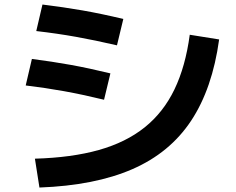

<svg xmlns="http://www.w3.org/2000/svg" viewBox="-20 -792 1040 847"><path d="M134 -92Q296 -96.6 415.9 -130.3Q535.7 -164 618.4 -230.3Q701 -296.6 749.7 -397.8Q798.4 -499 817.1 -638.7L946.7 -618Q917 -401.3 823.2 -259.5Q729.3 -117.7 563.8 -45.7Q398.3 26.3 154 35.3ZM439 -352Q344.4 -375 262.9 -389.7Q181.4 -404.4 93.4 -415L120.7 -532Q209.3 -520.6 290.8 -506Q372.3 -491.3 467 -468.3ZM496 -592Q399.7 -614.4 315.9 -629.4Q232 -644.4 140 -655L167.3 -772Q260 -760.6 344.2 -746Q428.3 -731.3 524 -708.3Z"/></svg>

Font: M PLUS 1 Thin
Style: Regular
Weight: 100
Designer: Coji Morishita
Foundry: UNDERFOREST DESIGN
Version: Version 1.001